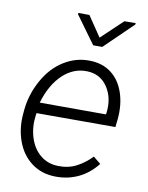

<svg xmlns="http://www.w3.org/2000/svg" viewBox="-85 -805 675 876"><g transform="rotate(10 253.0 -367.5)"><path d="M32.2 0ZM231.9 9.8Q168.5 8.8 122.1 -25.6Q75.7 -60.1 54 -119.4Q32.2 -178.7 38.6 -247.6L40 -264.2Q46.9 -337.4 83.5 -403.6Q120.1 -469.7 176.3 -504.6Q232.4 -539.6 296.4 -538.1Q355.5 -537.1 396.2 -505.9Q437 -474.6 455.6 -418.9Q474.1 -363.3 467.3 -295.9L463.4 -260.3H97.7L96.2 -248.5Q88.9 -195.3 104 -146.7Q119.1 -98.1 153.6 -69.6Q188 -41 236.3 -40Q283.2 -38.6 320.8 -58.1Q358.4 -77.6 390.1 -110.4L424.3 -82.5Q388.7 -36.6 339.6 -12.9Q290.5 10.7 231.9 9.8ZM293.5 -488.3Q230 -490.7 179.7 -443.4Q129.4 -396 104 -310.1L410.6 -309.6L412.1 -316.9Q420.9 -386.2 387.7 -436.3Q354.5 -486.3 293.5 -488.3ZM321.3 -649.4 419.9 -742.7 472.2 -743.2 471.7 -736.8 340.8 -609.9H298.8L206.1 -737.3L206.5 -743.7L257.8 -743.2Z"/></g></svg>

Font: Roboto Light
Style: Italic
Weight: 300
Italic angle: -12°
Designer: Google
Version: Version 2.134; 2016; ttfautohint (v1.6)